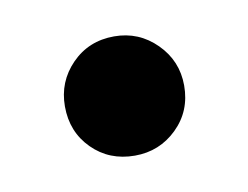

<svg xmlns="http://www.w3.org/2000/svg" viewBox="-34 -171 287 222"><g transform="rotate(-10 110.0 -60.0)"><path d="M110 10Q80 10 60 -10Q40 -30 40 -60Q40 -89 60 -109.5Q80 -130 110 -130Q139 -130 159.5 -109.5Q180 -89 180 -60Q180 -30 159.5 -10Q139 10 110 10Z"/></g></svg>

Font: Winky Sans
Style: Regular
Weight: 400
Designer: Simon Atzbach
Foundry: typofactur
Version: Version 1.205